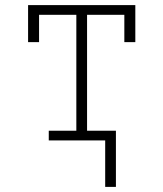

<svg xmlns="http://www.w3.org/2000/svg" viewBox="-20 -550 640 752"><path d="M434 182H392V0H171V-38H279V-492H133V-385H90V-530H510V-385H467V-492H321V-38H434Z"/></svg>

Font: Iosevka Curly Slab XLtEx
Style: Regular
Weight: 200
Width: 7
Monospace: yes
Designer: Belleve Invis
Foundry: Belleve Invis
Version: Version 11.1.0; ttfautohint (v1.8.3)